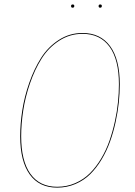

<svg xmlns="http://www.w3.org/2000/svg" viewBox="-20 -839 610 868"><path d="M308.1 -804.2Q301.3 -804.2 301.3 -811.5Q301.3 -818.8 308.6 -818.8Q315.9 -818.8 315.9 -812Q315.9 -804.2 308.1 -804.2ZM432.6 -804.2Q425.8 -804.2 425.8 -811.5Q425.8 -818.8 433.1 -818.8Q440.4 -818.8 440.4 -812Q440.4 -804.2 432.6 -804.2ZM353 -689.9Q434.1 -689.9 477.8 -630.4Q521.5 -570.8 521.5 -457.5Q521.5 -418 517.1 -375.7Q512.7 -333.5 502.7 -287.4Q492.7 -241.2 477.5 -199Q462.4 -156.7 439.5 -118.4Q416.5 -80.1 388.2 -52Q359.9 -23.9 321.3 -7.3Q282.7 9.3 238.3 9.3Q157.2 9.3 114.3 -50.5Q71.3 -110.4 71.3 -222.7Q71.3 -279.3 80.8 -340.6Q90.3 -401.9 112.3 -464.8Q134.3 -527.8 165.8 -577.4Q197.3 -627 245.8 -658.4Q294.4 -689.9 353 -689.9ZM353 -686Q295.4 -686 247.3 -654.8Q199.2 -623.5 168.2 -574.2Q137.2 -524.9 115.7 -462.4Q94.2 -399.9 85 -339.4Q75.7 -278.8 75.7 -222.7Q75.7 -111.8 117.4 -53.2Q159.2 5.4 238.3 5.4Q282.2 5.4 320.3 -11.2Q358.4 -27.8 386.5 -55.9Q414.6 -84 437.3 -122.1Q460 -160.2 474.6 -202.1Q489.3 -244.1 499.3 -289.8Q509.3 -335.4 513.4 -377.2Q517.6 -418.9 517.6 -458Q517.6 -569.8 475.1 -627.9Q432.6 -686 353 -686Z"/></svg>

Font: Fira Sans Compressed Four
Style: Italic
Weight: 100
Width: 3
Italic angle: -8°
Designer: Carrois Corporate & Edenspiekermann AG
Foundry: Carrois Corporate GbR & Edenspiekermann AG
Version: Version 4.203;PS 004.203;hotconv 1.0.88;makeotf.lib2.5.64775